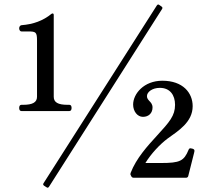

<svg xmlns="http://www.w3.org/2000/svg" viewBox="-20 -797 962 861"><path d="M704 -768 694 -775C690 -778 686 -777 683 -772L175 25C172 30 174 33 178 36L189 43C193 46 197 45 200 40L707 -757C710 -762 708 -765 704 -768ZM291 -299C298 -299 301 -305 301 -313C301 -321 298 -327 291 -327H283C240 -327 221 -338 221 -363V-730C221 -736 217 -739 211 -735C173 -704 129 -688 76 -684C70 -683 66 -677 66 -670C66 -663 70 -656 76 -656H106C141 -656 146 -653 146 -615V-363C146 -338 126 -327 84 -327H76C69 -327 66 -321 66 -313C66 -305 69 -299 76 -299ZM824 -7 850 -110C852 -118 852 -119 852 -121C852 -126 849 -128 844 -130C840 -131 837 -132 835 -132C831 -132 828 -131 826 -126C805 -75 788 -66 701 -66H632C657 -107 697 -150 732 -176C779 -210 844 -249 844 -321C844 -380 801 -435 708 -435C625 -435 577 -376 577 -328C577 -298 596 -273 621 -273C647 -273 664 -290 664 -315C664 -329 657 -337 649 -345C644 -351 639 -356 639 -366C639 -384 662 -403 697 -403C742 -403 765 -371 765 -327C765 -278 740 -250 685 -190C641 -142 591 -87 566 -22C565 -19 564 -15 566 -12L569 -6C571 -2 575 0 579 0H815C819 0 823 -3 824 -7Z"/></svg>

Font: Shippori Mincho OTF SemiBold
Style: Regular
Weight: 600
Designer: FONTDASU
Foundry: FONTDASU / Google Inc. / but / Adobe
Version: Version 3.300;hotconv 1.0.109;makeotfexe 2.5.65596